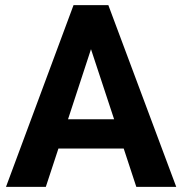

<svg xmlns="http://www.w3.org/2000/svg" viewBox="-20 -731 712 751"><path d="M513.2 0 463.9 -149.9H208.5L159.2 0H3.4L267.6 -710.9H403.8L669.4 0ZM246.1 -264.6H426.3L335.9 -538.6Z"/></svg>

Font: Vazirmatn UI
Style: Bold
Weight: 700
Designer: Saber Rastikerdar
Foundry: Saber Rastikerdar
Version: Version 33.003